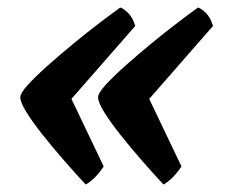

<svg xmlns="http://www.w3.org/2000/svg" viewBox="-20 -515 615 511"><path d="M208 -24Q180 -54 149.5 -89Q119 -124 92.5 -157.5Q66 -191 50 -217Q34 -243 34 -256Q34 -267 54 -289Q74 -311 106.5 -340Q139 -369 175.5 -399Q212 -429 245.5 -454.5Q279 -480 300 -495Q308 -493 320.5 -481Q333 -469 340 -446L145 -223L149 -296L256 -72Q241 -50 228 -38.5Q215 -27 208 -24ZM415 -24Q387 -54 356.5 -89Q326 -124 299.5 -157.5Q273 -191 257 -217Q241 -243 241 -256Q241 -267 261 -289Q281 -311 313.5 -340Q346 -369 382.5 -399Q419 -429 452.5 -454.5Q486 -480 507 -495Q515 -493 527.5 -481Q540 -469 547 -446L352 -223L356 -296L463 -72Q448 -50 435 -38.5Q422 -27 415 -24Z"/></svg>

Font: Texturina Medium 12pt ExtraBold
Style: Italic
Weight: 800
Italic angle: -11°
Version: Version 1.002